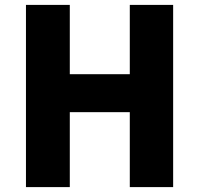

<svg xmlns="http://www.w3.org/2000/svg" viewBox="-20 -764 814 784"><path d="M86 0H265V-306H510V0H687V-744H510V-461H265V-744H86Z"/></svg>

Font: Noto Sans Korean Black
Style: Bold
Weight: 900
Designer: Ryoko NISHIZUKA (kana & ideographs); Paul D. Hunt (Latin, Greek & Cyrillic); Wenlong ZHANG (bopomofo); Sandoll Communica
Foundry: Adobe Systems Incorporated
Version: Version 1.000;PS 1;hotconv 1.0.78;makeotf.lib2.5.61930